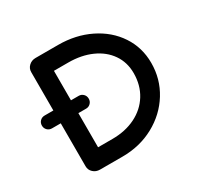

<svg xmlns="http://www.w3.org/2000/svg" viewBox="-171 -1009 1251 1218"><g transform="rotate(-30 454.5 -400.0)"><path d="M394 -809Q522 -809 626 -758Q730 -707 789.5 -617.5Q849 -528 849 -415Q849 -298 789 -201Q729 -104 625 -47.5Q521 9 394 9H229Q200 9 180 -9.5Q160 -28 160 -55V-370H96Q76 -370 62.5 -383.5Q49 -397 49 -417Q49 -437 62.5 -450.5Q76 -464 96 -464H160V-745Q160 -772 180 -790.5Q200 -809 229 -809ZM720 -415Q720 -494 678.5 -554Q637 -614 563 -647Q489 -680 394 -680H289V-464H346Q365 -464 378.5 -450.5Q392 -437 392 -417Q392 -397 378.5 -383.5Q365 -370 346 -370H289V-120H394Q489 -120 563 -156.5Q637 -193 678.5 -260Q720 -327 720 -415Z"/></g></svg>

Font: Tsukimi Rounded
Style: Bold
Weight: 700
Designer: Takashi Funayama
Foundry: Takashi Funayama
Version: Version 1.032; ttfautohint (v1.8.3)